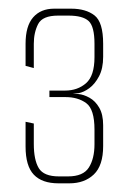

<svg xmlns="http://www.w3.org/2000/svg" viewBox="-20 -644 297 443"><path d="M115 -221Q77 -221 58 -241Q39 -261 39 -306V-363L58 -359V-312Q58 -275 69.5 -256Q81 -237 116 -237H137Q172 -237 185 -257.5Q198 -278 198 -311V-345Q198 -392 179 -406Q160 -420 131 -420H94V-435H130Q159 -435 178.5 -452Q198 -469 198 -512V-543Q198 -583 184.5 -595.5Q171 -608 138 -608H114Q78 -608 68 -588.5Q58 -569 58 -543V-487L39 -492V-543Q39 -584 56.5 -604Q74 -624 105 -624H144Q178 -624 198 -608.5Q218 -593 218 -543V-513Q218 -486 208.5 -468Q199 -450 186 -440.5Q173 -431 161 -429L148 -428L161 -427Q173 -426 186.5 -418.5Q200 -411 209 -395.5Q218 -380 218 -355V-307Q218 -262 196.5 -241.5Q175 -221 140 -221Z"/></svg>

Font: Smooch Sans Thin Thin
Style: Regular
Weight: 250
Version: Version 1.010